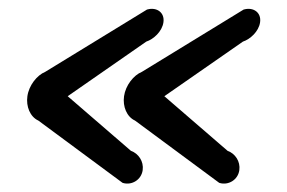

<svg xmlns="http://www.w3.org/2000/svg" viewBox="-20 -565 663 443"><path d="M266.2 -343C262.8 -319.3 272.4 -295.5 291.5 -286.8C302.5 -278.5 484.6 -144 484.6 -144L485.9 -143.1L487.3 -142.7C506.7 -137.2 529 -149.6 532.2 -172.4C535 -192.5 522.6 -210.8 505.1 -217L359.2 -343L540.5 -469C556.8 -474.2 577.1 -492.1 580.1 -513.6C583.3 -536.4 564.5 -548.8 543.6 -543.3L542 -542.9L540.6 -542C540.5 -541.9 324.5 -409.9 307.3 -399.2C288.4 -391.5 269.7 -368.1 266.2 -343ZM43.2 -343C39.8 -319.3 49.4 -295.5 68.5 -286.8C79.5 -278.5 261.6 -144 261.6 -144L262.9 -143.1L264.3 -142.7C283.7 -137.2 306 -149.6 309.2 -172.4C312 -192.5 299.6 -210.8 282.1 -217L136.2 -343L317.5 -469C333.8 -474.2 354.1 -492.1 357.1 -513.6C360.3 -536.4 341.5 -548.8 320.6 -543.3L319 -542.9L317.6 -542C317.5 -541.9 101.5 -409.9 84.3 -399.2C65.4 -391.5 46.7 -368.1 43.2 -343Z"/></svg>

Font: Hi.
Style: Black
Weight: 400
Designer: Mew Too, Robert Jablonski
Foundry: Cannot Into Space Fonts
Version: Version 1.996